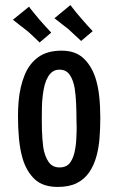

<svg xmlns="http://www.w3.org/2000/svg" viewBox="-20 -728 467 758"><path d="M208 10Q149 10 116.5 -21Q84 -52 69 -103Q59 -138 55 -180Q51 -222 51 -269Q51 -300 53.5 -328.5Q56 -357 62 -383Q68 -409 77 -431Q95 -476 130.5 -502Q166 -528 223 -528Q277 -528 308.5 -499Q340 -470 356 -423Q367 -390 371.5 -349.5Q376 -309 376 -264Q376 -222 373 -183.5Q370 -145 361 -112Q351 -75 332 -47.5Q313 -20 283 -5Q253 10 208 10ZM215 -67Q244 -67 258 -87.5Q272 -108 277 -141Q280 -157 281 -174.5Q282 -192 282.5 -211Q283 -230 282 -250Q282 -286 280.5 -319.5Q279 -353 275 -379Q269 -413 255 -433Q241 -453 215 -453Q200 -453 189 -446Q178 -439 170 -425.5Q162 -412 157 -395Q152 -376 149 -353Q146 -330 145.5 -305Q145 -280 145 -254Q145 -235 145.5 -215.5Q146 -196 147.5 -178.5Q149 -161 151 -145Q157 -110 172 -88.5Q187 -67 215 -67ZM300 -566Q301 -566 292 -574Q283 -582 271 -593.5Q259 -605 249 -614Q238 -622 225.5 -632Q213 -642 204 -649Q195 -656 195 -656L258 -708Q258 -708 264.5 -699.5Q271 -691 281 -678.5Q291 -666 301 -655Q312 -642 322.5 -630.5Q333 -619 339.5 -612Q346 -605 346 -605ZM136 -560Q137 -560 128.5 -568Q120 -576 108 -587.5Q96 -599 85 -608Q74 -616 61.5 -626Q49 -636 40 -643Q31 -650 31 -650L95 -702Q94 -702 100.5 -693.5Q107 -685 117.5 -672.5Q128 -660 137 -649Q149 -636 159 -624.5Q169 -613 176 -606Q183 -599 182 -599Z"/></svg>

Font: Truculenta SemiBold
Style: Regular
Weight: 600
Version: Version 1.002